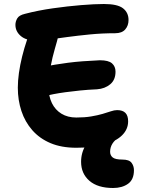

<svg xmlns="http://www.w3.org/2000/svg" viewBox="-20 -731 704 959"><path d="M361 7Q287 7 232.5 -16Q178 -39 141.5 -80.5Q105 -122 87 -176.5Q69 -231 69 -293Q69 -327 74.5 -366.5Q80 -406 90.5 -448.5Q101 -491 115 -532Q127 -571 153 -592.5Q179 -614 214 -614Q233 -614 246.5 -607Q260 -600 267 -587Q274 -574 272 -554Q266 -528 254 -487.5Q242 -447 232.5 -397Q223 -347 223 -292Q223 -249 239.5 -215.5Q256 -182 287 -163Q318 -144 361 -144Q403 -144 435.5 -149.5Q468 -155 492 -162Q516 -169 533.5 -175Q551 -181 565 -181Q593 -181 606.5 -167Q620 -153 620 -125Q620 -85 589.5 -55Q559 -25 501 -9Q443 7 361 7ZM193 -249Q170 -244 157 -253Q144 -262 139 -280.5Q134 -299 134 -320Q134 -348 152.5 -369Q171 -390 199 -397Q225 -403 255 -408Q285 -413 319.5 -417.5Q354 -422 393.5 -425Q433 -428 479 -430Q522 -430 539.5 -414.5Q557 -399 557 -373Q557 -332 530.5 -310Q504 -288 465 -285Q419 -283 380 -279Q341 -275 307.5 -270.5Q274 -266 246 -260.5Q218 -255 193 -249ZM162 -528Q111 -528 84 -551Q57 -574 57 -607Q57 -623 66 -639Q75 -655 105 -662Q170 -679 244 -689.5Q318 -700 385.5 -705.5Q453 -711 499 -711Q567 -711 594.5 -689.5Q622 -668 622 -631Q622 -603 605.5 -584Q589 -565 555 -565Q490 -565 429 -559Q368 -553 316 -546Q264 -539 224.5 -533.5Q185 -528 162 -528ZM545 208Q468 208 426.5 172Q385 136 385 77Q385 31 409 -7.5Q433 -46 473.5 -69.5Q514 -93 564 -93Q577 -93 586.5 -88Q596 -83 596 -71Q596 -65 592.5 -60Q589 -55 577 -47Q553 -32 541.5 -13.5Q530 5 530 27Q530 45 543 55.5Q556 66 591 66Q625 66 637 82Q649 98 649 119Q649 166 619.5 187Q590 208 545 208Z"/></svg>

Font: Shantell Sans
Style: Bold
Weight: 700
Designer: Stephen Nixon, Anya Danilova, Shantell Martin
Foundry: Arrow Type
Version: Version 1.011;[c5ecc13dd]